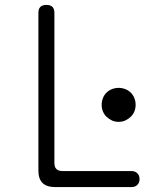

<svg xmlns="http://www.w3.org/2000/svg" viewBox="-20 -760 640 780"><path d="M204 0Q170 0 153 -16.5Q136 -33 136 -67V-708Q136 -724 144 -732Q152 -740 169 -740Q185 -740 193 -732Q201 -724 201 -708V-98Q201 -81 209.5 -73Q218 -65 235 -65H515Q529 -65 538 -56Q547 -47 547 -32Q547 -18 538 -9Q529 0 515 0ZM393 -334Q393 -348 398 -361Q403 -374 412.5 -383.5Q422 -393 435 -398Q448 -403 462 -403Q476 -403 489 -398Q502 -393 511.5 -383.5Q521 -374 526 -361Q531 -348 531 -334Q531 -320 526 -307.5Q521 -295 511 -285.5Q501 -276 489 -270.5Q477 -265 462 -265Q447 -265 435 -270.5Q423 -276 413 -285.5Q403 -295 398 -307.5Q393 -320 393 -334Z"/></svg>

Font: Maple Mono ExtraLight
Style: Regular
Weight: 275
Monospace: yes
Designer: subframe7536
Version: Version 7.000